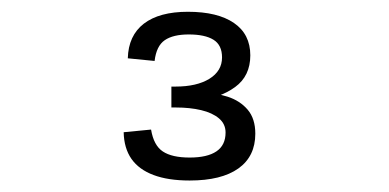

<svg xmlns="http://www.w3.org/2000/svg" viewBox="-20 -852 660 326"><path d="M405 -758Q405 -723 379.2 -704.2Q353.5 -685.5 318 -682.5V-696Q345.5 -694.5 366.5 -687.8Q387.5 -681 400.5 -665.8Q413.5 -650.5 413.5 -625Q413.5 -586.5 384.8 -566Q356 -545.5 302 -545.5Q265.5 -545.5 240.8 -554.8Q216 -564 203.2 -582.2Q190.5 -600.5 190 -627.5L236.5 -632Q241 -605 256.5 -594.8Q272 -584.5 302 -584.5Q332 -584.5 347.5 -595Q363 -605.5 363 -627Q363 -641.5 351.8 -651Q340.5 -660.5 321.5 -665Q302.5 -669.5 278.5 -669.5H271V-705H278Q314 -705 335.5 -718.2Q357 -731.5 357 -754.5Q357 -775.5 342.5 -784.5Q328 -793.5 300.5 -793.5Q274 -793.5 259.8 -783.8Q245.5 -774 242.5 -748.5L197 -753Q198 -791.5 224.2 -811.8Q250.5 -832 299 -832Q349.5 -832 377.2 -813Q405 -794 405 -758Z"/></svg>

Font: Monaspace Krypton Var
Style: Regular
Weight: 400
Designer: Riley Cran and the Lettermatic Team
Version: Version 1.101 (Monaspace Krypton Var)